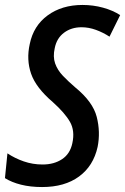

<svg xmlns="http://www.w3.org/2000/svg" viewBox="-29 -745 505 775"><path d="M141 10Q94 10 56 0.5Q18 -9 -9 -26L1 -126Q31 -106 67 -93.5Q103 -81 143 -81Q189 -81 221.5 -102.5Q254 -124 263 -167Q274 -217 253.5 -253Q233 -289 184 -333Q116 -391 96.5 -447.5Q77 -504 91 -567Q106 -641 163.5 -683Q221 -725 304 -725Q347 -725 387 -714Q427 -703 456 -684L413 -597Q387 -614 358 -624.5Q329 -635 300 -635Q259 -635 229.5 -613Q200 -591 192 -551Q184 -516 193.5 -489Q203 -462 225 -439Q247 -416 275 -392Q346 -334 361.5 -273Q377 -212 365 -152Q348 -75 290 -32.5Q232 10 141 10Z"/></svg>

Font: Noto Sans Condensed Medium
Style: Italic
Weight: 500
Width: 3
Italic angle: -12°
Designer: Monotype Design Team
Foundry: Monotype Imaging Inc.
Version: Version 2.013; ttfautohint (v1.8.4.7-5d5b)